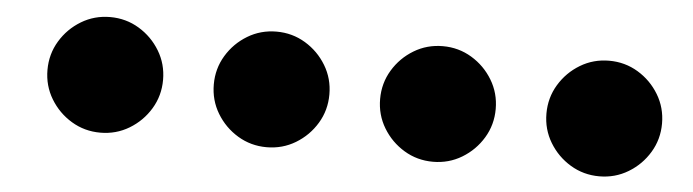

<svg xmlns="http://www.w3.org/2000/svg" viewBox="-31 -610 1661 460"><g transform="rotate(5 800.0 -380.0)"><path d="M80 -380Q80 -342 99 -310.5Q118 -279 149.5 -260Q181 -241 219 -241Q257 -241 288.5 -260Q320 -279 339 -310.5Q358 -342 358 -380Q358 -418 339 -449.5Q320 -481 288.5 -500Q257 -519 219 -519Q181 -519 149.5 -500Q118 -481 99 -449.5Q80 -418 80 -380Z M480 -380Q480 -342 499 -310.5Q518 -279 549.5 -260Q581 -241 619 -241Q657 -241 688.5 -260Q720 -279 739 -310.5Q758 -342 758 -380Q758 -418 739 -449.5Q720 -481 688.5 -500Q657 -519 619 -519Q581 -519 549.5 -500Q518 -481 499 -449.5Q480 -418 480 -380Z M880 -380Q880 -342 899 -310.5Q918 -279 949.5 -260Q981 -241 1019 -241Q1057 -241 1088.5 -260Q1120 -279 1139 -310.5Q1158 -342 1158 -380Q1158 -418 1139 -449.5Q1120 -481 1088.5 -500Q1057 -519 1019 -519Q981 -519 949.5 -500Q918 -481 899 -449.5Q880 -418 880 -380Z M1280 -380Q1280 -342 1299 -310.5Q1318 -279 1349.5 -260Q1381 -241 1419 -241Q1457 -241 1488.5 -260Q1520 -279 1539 -310.5Q1558 -342 1558 -380Q1558 -418 1539 -449.5Q1520 -481 1488.5 -500Q1457 -519 1419 -519Q1381 -519 1349.5 -500Q1318 -481 1299 -449.5Q1280 -418 1280 -380Z"/></g></svg>

Font: text-security-disc
Style: Regular
Weight: 400
Monospace: yes
Foundry: Oskari Noppa
Version: Version 3.000;hotconv 1.0.118;makeotfexe 2.5.65603